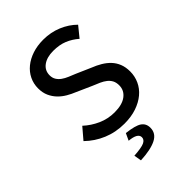

<svg xmlns="http://www.w3.org/2000/svg" viewBox="-258 -776 1115 1115"><g transform="rotate(-45 300.0 -218.5)"><path d="M303 12Q232 12 171 -13.5Q110 -39 63 -85L121 -153Q159 -118 207 -96.5Q255 -75 309 -75Q372 -75 405.5 -100.5Q439 -126 439 -167Q439 -191 430.5 -207Q422 -223 407 -235Q392 -247 371 -256.5Q350 -266 325 -276L233 -317Q208 -327 183 -341.5Q158 -356 138 -376.5Q118 -397 105.5 -424.5Q93 -452 93 -488Q93 -526 109 -559Q125 -592 154.5 -616Q184 -640 224.5 -653.5Q265 -667 314 -667Q375 -667 428 -645Q481 -623 519 -585L467 -521Q435 -549 397.5 -564.5Q360 -580 309 -580Q257 -580 225.5 -557Q194 -534 194 -494Q194 -473 203.5 -457.5Q213 -442 229 -430.5Q245 -419 265.5 -410.5Q286 -402 308 -393L397 -354Q428 -342 454 -326.5Q480 -311 499.5 -290.5Q519 -270 530 -242.5Q541 -215 541 -179Q541 -140 525 -105Q509 -70 478 -44Q447 -18 403 -3Q359 12 303 12ZM220 230 212 184Q274 180 296.5 169.5Q319 159 319 139Q319 105 250 99L270 56Q340 64 366.5 82Q393 100 393 135Q393 181 348.5 203.5Q304 226 220 230Z"/></g></svg>

Font: Source Code Pro Medium
Style: Regular
Weight: 500
Monospace: yes
Designer: Paul D. Hunt, Teo Tuominen
Foundry: Adobe Systems Incorporated
Version: Version 2.030;PS 1.000;hotconv 16.6.51;makeotf.lib2.5.65220